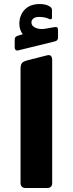

<svg xmlns="http://www.w3.org/2000/svg" viewBox="-20 -928 361 953"><path d="M105 5Q95 5 88.5 -1.5Q82 -8 82 -18V-586Q82 -607 89.5 -615.5Q97 -624 118 -629L212 -653Q228 -657 233.5 -649.5Q239 -642 239 -632V-18Q239 -8 233 -1.5Q227 5 216 5ZM71 -678Q61 -676 57 -680.5Q53 -685 53 -692V-729Q53 -740 57 -744Q61 -748 69 -751L93 -758Q86 -767 81 -780Q76 -793 76 -809Q76 -852 102.5 -880Q129 -908 178 -908Q192 -908 204.5 -905Q217 -902 225 -897Q238 -890 238 -879V-842Q238 -829 226 -833Q214 -839 201 -841.5Q188 -844 175 -844Q155 -844 145.5 -836Q136 -828 136 -817Q136 -798 158.5 -789Q181 -780 214 -787L248 -793Q259 -795 263.5 -792Q268 -789 268 -779V-742Q268 -727 254 -723Z"/></svg>

Font: Rubik ExtraBold
Style: Regular
Weight: 800
Designer: Hubert and Fischer
Foundry: Hubert and Fischer
Version: Version 2.300;gftools[0.9.30]